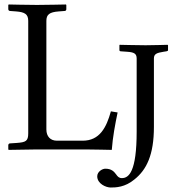

<svg xmlns="http://www.w3.org/2000/svg" viewBox="-20 -667 798 857"><path d="M349 -39H234C205 -39 187 -58 187 -89V-574C187 -602 201 -613 242 -616L268 -618C273 -618 276 -621 276 -626V-645L274 -647C274 -647 181 -645 145 -645C106 -645 19 -647 19 -647L17 -645V-626C17 -621 21 -618 25 -618L52 -616C90 -613 106 -604 106 -574V-72C106 -37 95 -32 55 -29L25 -27C21 -27 17 -24 17 -19V0L19 2C19 2 120 0 147 0H360C387 0 479 2 479 2C483 -54 494 -113 505 -165L475 -170C455 -98 425 -39 349 -39ZM667 -101V-406C667 -426 679 -431 710 -436L723 -438C727 -439 730 -440 730 -443V-465L728 -467C728 -467 658 -465 630 -465C600 -465 514 -467 514 -467L513 -465V-443C513 -440 516 -438 519 -438L547 -436C578 -434 590 -428 590 -406V-80C590 100 555 128 524 128C511 128 505 121 498 111C489 99 478 86 450 86C437 86 414 99 414 120C414 153 453 170 474 170C497 170 538 169 580 134C634 91 667 25 667 -101Z"/></svg>

Font: Linux Libertine O C
Style: Regular
Weight: 400
Designer: Philipp H. Poll
Foundry: Philipp H. Poll
Version: Version 4.0.3